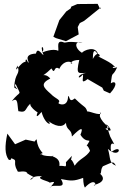

<svg xmlns="http://www.w3.org/2000/svg" viewBox="-20 -945 654 993"><path d="M321 -106C323 -72 320 -90 287 -87C296 -139 224 -137 258 -139C252 -134 190 -139 192 -150C216 -139 170 -146 201 -153C154 -206 182 -244 159 -213L113 -223L58 -199L18 -254C4 -188 5 -146 25 -119C50 -109 30 -157 29 -129C82 -115 41 -112 69 -64C71 -47 94 -67 122 -53C110 -55 122 -46 155 -29C122 7 133 -41 198 -33C157 -21 242 -6 236 0C273 -10 260 -2 237 28C247 -3 332 43 295 -19C349 -9 359 -7 410 -25C412 37 427 26 419 25C478 -37 481 26 465 12C517 0 530 -28 484 -56C513 -31 494 -61 512 -85C572 -111 564 -110 580 -88C541 -103 553 -129 538 -175C601 -117 618 -208 555 -158C544 -220 571 -199 571 -199C543 -254 556 -216 530 -303C588 -245 511 -279 529 -281C565 -283 512 -297 496 -345C501 -360 492 -377 501 -357C483 -346 410 -388 435 -357C421 -402 426 -378 367 -436C335 -410 342 -450 332 -448C332 -388 283 -406 282 -412C298 -430 267 -433 242 -460C203 -494 187 -512 240 -539C204 -580 180 -527 246 -591C267 -553 256 -611 287 -589C298 -617 332 -638 354 -618C339 -609 342 -635 390 -635C371 -554 387 -568 426 -568C375 -561 380 -524 409 -560C413 -542 394 -505 433 -536L509 -492L517 -476L549 -462C595 -512 575 -530 553 -514C562 -587 559 -539 586 -597C545 -584 569 -613 580 -591C560 -626 493 -644 478 -662C512 -630 492 -702 460 -640C460 -721 488 -657 489 -658C478 -716 409 -682 404 -672C365 -695 363 -739 407 -723C323 -734 329 -724 312 -725C267 -744 286 -694 281 -682C256 -697 197 -675 196 -671C220 -698 179 -728 205 -660C197 -662 174 -705 166 -668C90 -664 140 -616 125 -622C105 -671 114 -583 113 -625C89 -629 47 -550 70 -606C88 -556 55 -572 54 -492C94 -468 45 -499 61 -510C92 -442 88 -483 41 -422C75 -445 68 -407 75 -370C124 -359 104 -386 145 -415C113 -405 183 -354 175 -366C155 -313 202 -376 195 -366C215 -290 265 -294 218 -328C266 -288 304 -284 321 -310C323 -269 351 -279 352 -239C402 -290 412 -287 396 -248C431 -192 461 -243 428 -191C440 -196 461 -113 448 -168C425 -129 394 -128 366 -88C345 -142 344 -98 352 -139ZM345 -901 323 -886 287 -841 256 -755 269 -748 321 -732 387 -767 382 -805 393 -826 415 -837 502 -907 498 -898 485 -925 380 -924 349 -911Z"/></svg>

Font: Asimov Aggro
Style: Medium
Weight: 500
Designer: Google
Version: Version 2.000980; 2014